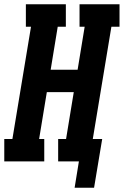

<svg xmlns="http://www.w3.org/2000/svg" viewBox="-35 -755 579 898"><path d="M405 123H314L334 0H237V-105H274L310 -324H184L148 -105H172V0H-15V-105H23L110 -630H86V-735H273V-630H235L202 -429H328L361 -630H337V-735H524V-630H486L399 -105H443Z"/></svg>

Font: Iosevka Slab Extrabold
Style: Italic
Weight: 800
Italic angle: -9°
Monospace: yes
Designer: Belleve Invis
Foundry: Belleve Invis
Version: Version 11.1.0; ttfautohint (v1.8.3)